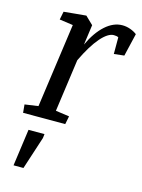

<svg xmlns="http://www.w3.org/2000/svg" viewBox="-120 -611 698 941"><g transform="rotate(15 228.5 -140.5)"><path d="M85.9 -529.8 198.7 -540.5 238.3 -502.4 224.1 -400.4Q254.9 -466.8 296.1 -503.7Q337.4 -540.5 382.3 -540.5Q402.8 -540.5 422.6 -533.4Q442.4 -526.4 456.5 -515.1L429.2 -399.4L377.4 -393.6V-478Q374 -480.5 367.7 -481.7Q361.3 -482.9 354 -482.9Q324.7 -482.9 287.8 -440.7Q251 -398.4 212.4 -317.9L175.3 -51.3L244.6 -41.5L236.3 0H22.5L18.6 -41.5L86.9 -51.3L146.5 -478.5L77.6 -488.3ZM69.8 73.7H150.9L148.4 94.2L94.2 260.7H43.9Z"/></g></svg>

Font: Noticia Text
Style: Italic
Weight: 400
Italic angle: -8°
Designer: JM Sole
Foundry: JM Sole
Version: Version 1.003